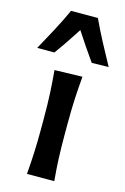

<svg xmlns="http://www.w3.org/2000/svg" viewBox="-168 -904 626 962"><g transform="rotate(15 145.5 -423.0)"><path d="M74.2 0Q79.1 -58.6 81.5 -113.5Q84 -168.5 84 -235.4V-289.1Q84 -364.7 81.1 -422.1Q78.1 -479.5 72.8 -538.1L216.8 -542Q211.4 -482.4 208.5 -424.3Q205.6 -366.2 205.6 -289.1V-235.4Q205.6 -168.5 208 -113.5Q210.4 -58.6 215.8 0ZM-39.6 -623Q-8.3 -679.2 21.2 -734.9Q50.8 -790.5 76.2 -846.2H215.3Q241.2 -790.5 270.5 -735.1Q299.8 -679.7 331.1 -623L243.7 -621.1Q218.3 -656.7 193.8 -692.9Q169.4 -729 146 -765.1Q123 -729.5 99.1 -693.8Q75.2 -658.2 49.3 -623Z"/></g></svg>

Font: Pinar DS1 SemiBold
Style: Regular
Weight: 600
Designer: Amin Abedi
Version: Version 3.000